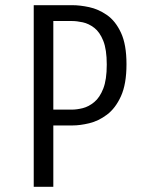

<svg xmlns="http://www.w3.org/2000/svg" viewBox="-20 -720 590 740"><path d="M110 0V-700H259.5Q288 -700 323.5 -692.5Q359 -685 392 -662.2Q425 -639.5 446.2 -594Q467.5 -548.5 467.5 -472.5Q467.5 -396 446.2 -349.2Q425 -302.5 392.2 -278Q359.5 -253.5 324 -245Q288.5 -236.5 259.5 -236.5H185.5V0ZM185.5 -297.5H256.5Q276 -297.5 299 -303.2Q322 -309 343.2 -326.5Q364.5 -344 378 -378.5Q391.5 -413 391.5 -471Q391.5 -529 378 -562.8Q364.5 -596.5 343.2 -612.8Q322 -629 299 -634Q276 -639 256.5 -639H185.5Z"/></svg>

Font: Trispace SemiCondensed Light
Style: Regular
Weight: 300
Width: 4
Designer: Tyler Finck
Foundry: Etcetera Type Company
Version: Version 1.210; ttfautohint (v1.8.3)